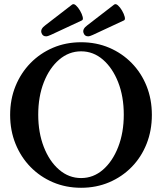

<svg xmlns="http://www.w3.org/2000/svg" viewBox="-20 -876 767 909"><path d="M364 13Q292 13 231 -13Q170 -39 124.5 -85.5Q79 -132 53.5 -195Q28 -258 28 -332Q28 -406 53.5 -468.5Q79 -531 124.5 -577.5Q170 -624 231 -650Q292 -676 364 -676Q436 -676 497 -650Q558 -624 603.5 -577.5Q649 -531 674 -468.5Q699 -406 699 -332Q699 -258 674 -195Q649 -132 603.5 -85.5Q558 -39 497 -13Q436 13 364 13ZM364 -33Q422 -33 467.5 -72.5Q513 -112 539.5 -180Q566 -248 566 -333Q566 -419 539.5 -486.5Q513 -554 467.5 -593.5Q422 -633 364 -633Q306 -633 260 -593.5Q214 -554 187.5 -486.5Q161 -419 161 -333Q161 -248 187.5 -180Q214 -112 260 -72.5Q306 -33 364 -33ZM198 -704Q181 -704 176 -721.5Q171 -739 194 -756L321 -854Q329 -860 339.5 -850.5Q350 -841 359 -825.5Q368 -810 371.5 -796Q375 -782 367 -779L221 -711Q214 -708 208.5 -706Q203 -704 198 -704ZM397 -704Q380 -704 375 -721.5Q370 -739 393 -756L520 -854Q528 -860 538.5 -850.5Q549 -841 558 -825.5Q567 -810 570.5 -796Q574 -782 566 -779L420 -711Q413 -708 407.5 -706Q402 -704 397 -704Z"/></svg>

Font: Junicode
Style: Bold
Weight: 700
Designer: Peter S. Baker
Version: Version 2.100; ttfautohint (v1.8.4)